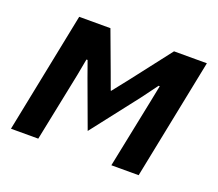

<svg xmlns="http://www.w3.org/2000/svg" viewBox="-94 -651 885 780"><g transform="rotate(20 348.5 -261.0)"><path d="M20 0 125 -522H260L322 -355L348 -284H350L406 -355L535 -522H677L572 0H454L515 -299L529 -369H524L473 -300L316 -98L242 -299L217 -369H212L199 -299L138 0Z"/></g></svg>

Font: IBM Plex Sans SemiBold
Style: Italic
Weight: 600
Italic angle: -11.31°
Designer: Mike Abbink, Paul van der Laan, Pieter van Rosmalen
Foundry: Bold Monday
Version: Version 3.201